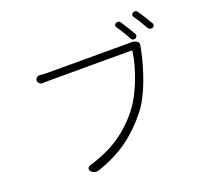

<svg xmlns="http://www.w3.org/2000/svg" viewBox="-143 -1016 1285 1201"><g transform="rotate(-20 500.0 -415.0)"><path d="M774.4 -669.9Q777.3 -670.9 780.3 -670.9Q802.7 -670.9 816.4 -661.1Q830.1 -653.3 830.1 -637.7Q830.1 -632.8 828.1 -627Q826.2 -620.1 825.2 -611.3Q806.6 -514.6 768.1 -410.6Q729.5 -306.6 676.8 -239.3Q607.4 -151.4 522.9 -89.8Q438.5 -28.3 319.3 12.7Q309.6 15.6 300.8 15.6Q281.2 15.6 265.6 -1Q258.8 -8.8 261.7 -19.5Q264.6 -30.3 275.4 -34.2Q398.4 -70.3 483.4 -128.4Q568.4 -186.5 632.8 -269.5Q683.6 -335.9 721.2 -433.6Q758.8 -531.2 770.5 -613.3Q772.5 -621.1 764.6 -621.1H233.4Q200.2 -621.1 173.8 -620.1Q162.1 -619.1 153.3 -627.4Q144.5 -635.7 144.5 -647Q144.5 -658.2 153.3 -666Q162.1 -673.8 173.8 -672.9Q206.1 -669.9 234.4 -669.9H757.8Q768.6 -669.9 774.4 -669.9ZM849.6 -816.4Q844.7 -822.3 847.2 -830.1Q849.6 -837.9 856.4 -841.8Q863.3 -844.7 868.2 -844.7Q879.9 -844.7 887.7 -833Q919.9 -786.1 948.2 -736.3Q951.2 -732.4 951.2 -727.5Q951.2 -724.6 950.2 -720.7Q947.3 -712.9 939.5 -710Q931.6 -706.1 922.9 -709Q914.1 -711.9 909.2 -719.7Q873 -783.2 849.6 -816.4ZM726.6 -791Q723.6 -795.9 723.6 -800.8Q723.6 -802.7 724.6 -805.7Q726.6 -813.5 734.4 -816.4Q740.2 -819.3 746.1 -819.3Q756.8 -819.3 764.6 -807.6Q795.9 -760.7 824.2 -711.9Q827.1 -707 827.1 -702.1Q827.1 -699.2 826.2 -696.3Q823.2 -687.5 815.4 -683.6Q810.5 -681.6 805.7 -681.6Q802.7 -681.6 798.8 -682.6Q790 -685.5 786.1 -693.4Q759.8 -744.1 726.6 -791Z"/></g></svg>

Font: Gen Jyuu Gothic Light
Style: Regular
Weight: 200
Designer: [Source Han Sans]
Ryoko NISHIZUKA  (kana & ideographs); Paul D. Hunt (Latin, Greek & Cyrillic); Wenlong ZHANG  (bopomofo
Version: Version 1.002.20150607